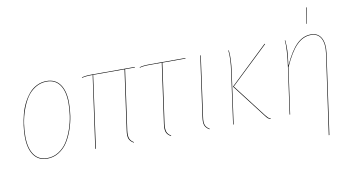

<svg xmlns="http://www.w3.org/2000/svg" viewBox="-84 -937 2490 1345"><g transform="rotate(-10 1160.5 -264.5)"><path d="M185.1 9.3Q123 9.3 89.8 -38.1Q56.6 -85.4 56.6 -170.4Q56.6 -208 62 -247.6Q67.4 -287.1 77.9 -327.6Q88.4 -368.2 106.4 -403.8Q124.5 -439.5 147.9 -467.3Q171.4 -495.1 204.1 -511.2Q236.8 -527.3 274.9 -527.3Q336.4 -527.3 369.6 -480.7Q402.8 -434.1 402.8 -349.6Q402.8 -304.7 395.8 -257.6Q388.7 -210.4 372.1 -162.1Q355.5 -113.8 331.3 -76.2Q307.1 -38.6 269 -14.6Q231 9.3 185.1 9.3ZM185.1 5.4Q230.5 5.4 267.8 -18.3Q305.2 -42 328.9 -79.3Q352.5 -116.7 368.9 -164.6Q385.3 -212.4 392.1 -258.8Q398.9 -305.2 398.9 -349.6Q398.9 -432.6 366.7 -478Q334.5 -523.4 274.9 -523.4Q230 -523.4 192.9 -500.5Q155.8 -477.5 131.8 -440.7Q107.9 -403.8 91.3 -356.4Q74.7 -309.1 67.6 -262.5Q60.5 -215.8 60.5 -170.4Q60.5 -86.9 92.8 -40.8Q125 5.4 185.1 5.4Z M830.6 -513.2 771 -87.9Q766.6 -52.2 773.2 -32.7Q779.8 -13.2 802.7 0.5L800.8 3.9Q775.9 -10.7 768.6 -30.8Q761.2 -50.8 766.6 -87.9L826.2 -513.2H603.5L532.2 0H527.8L599.6 -513.2Q544.9 -513.2 522.9 -505.4L522.5 -508.8Q544.9 -517.1 596.2 -517.1H899.9V-513.2Z M1095.7 -513.2 1036.1 -87.9Q1031.7 -52.2 1038.3 -32.7Q1044.9 -13.2 1067.9 0.5L1065.9 3.9Q1041 -10.7 1033.7 -30.8Q1026.4 -50.8 1031.7 -87.9L1091.3 -513.2H1006.8Q957 -513.2 934.1 -505.4L933.6 -508.8Q956.1 -517.1 1006.8 -517.1H1260.3L1259.8 -513.2Z M1369.6 -517.1 1310.1 -87.9Q1304.7 -52.7 1311.5 -33Q1318.4 -13.2 1341.8 0.5L1339.8 3.9Q1314.9 -10.7 1307.6 -30.8Q1300.3 -50.8 1305.7 -87.9L1365.7 -517.1Z M1773.4 6.3Q1761.2 3.4 1754.9 -2.2Q1748.5 -7.8 1736.3 -23.9L1553.7 -261.7L1823.7 -519L1827.1 -516.6L1559.1 -261.7L1739.7 -26.4Q1752 -10.7 1757.8 -5.6Q1763.7 -0.5 1775.4 2.4ZM1508.3 0 1558.1 -359.9Q1572.8 -460.4 1565.4 -517.6H1568.8Q1576.7 -459 1562 -359.4L1512.2 0Z M2156.7 -718.8H2160.6L2140.1 -605.5H2136.7ZM2155.3 189.9 2235.8 -377.4Q2245.1 -444.8 2224.4 -484.1Q2203.6 -523.4 2153.8 -523.4Q2098.6 -523.4 2052.5 -477.8Q2006.3 -432.1 1960 -327.6L1914.1 0H1910.2L1955.6 -322.3Q1974.6 -460.4 1967.3 -517.6H1970.7Q1974.1 -474.6 1972.4 -442.1Q1970.7 -409.7 1961.4 -338.4Q2006.8 -438.5 2052.5 -482.9Q2098.1 -527.3 2153.8 -527.3Q2205.1 -527.3 2227.1 -486.8Q2249 -446.3 2239.7 -377.9L2159.7 189.5Z"/></g></svg>

Font: Fira Sans Compressed Four
Style: Italic
Weight: 100
Width: 3
Italic angle: -8°
Designer: Carrois Corporate & Edenspiekermann AG
Foundry: Carrois Corporate GbR & Edenspiekermann AG
Version: Version 4.203;PS 004.203;hotconv 1.0.88;makeotf.lib2.5.64775